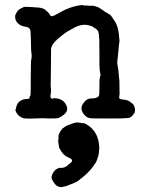

<svg xmlns="http://www.w3.org/2000/svg" viewBox="-20 -462 587 786"><path d="M334 47Q382 75 386 136Q387 146 386 149Q385 152 385 160.5Q385 169 381.5 179Q378 189 375.5 196.5Q373 204 370.5 206Q368 208 365 214Q362 220 348 235.5Q334 251 324.5 258.5Q315 266 309 271Q297 282 281 288Q265 294 258.5 297Q252 300 243.5 301.5Q235 303 233 304Q231 305 221.5 302.5Q212 300 205 291.5Q198 283 193 272.5Q188 262 196 248Q204 234 211 230.5Q218 227 220 226Q225 224 225 225Q225 226 234 225Q243 224 244 223Q245 222 249.5 220Q254 218 256 216.5Q258 215 257 214.5Q256 214 261 211Q275 202 275 195.5Q275 189 265 185Q244 177 232.5 160Q221 143 221 137.5Q221 132 219 123Q217 114 220 102L219 95Q222 80 236 64L247 56Q248 56 251 54Q254 52 254.5 52Q255 52 267.5 47Q280 42 289 40Q298 38 309.5 41Q321 44 321.5 42Q322 40 334 47ZM390 -150Q393 -150 390.5 -162Q388 -174 388 -176Q387 -180 387 -237Q387 -294 386.5 -299Q386 -304 385.5 -309.5Q385 -315 385 -316V-317Q386 -317 384.5 -322.5Q383 -328 382.5 -331.5Q382 -335 378.5 -338.5Q375 -342 373 -344Q371 -346 369.5 -346.5Q368 -347 367.5 -346.5Q367 -346 363.5 -350Q360 -354 345 -358Q317 -366 284.5 -349Q252 -332 239.5 -321.5Q227 -311 218 -304Q191 -281 189 -261Q189 -256 188.5 -187.5Q188 -119 187.5 -115.5Q187 -112 188.5 -100.5Q190 -89 187.5 -76Q185 -63 189 -60Q198 -56 198.5 -58.5Q199 -61 200.5 -60.5Q202 -60 212 -59Q239 -56 251 -32Q265 -5 232 14Q226 18 223.5 19Q221 20 218 21.5Q215 23 183 23L155 22Q87 25 76 22Q55 15 46 -3Q41 -14 44 -14Q45 -14 45.5 -19Q46 -24 46.5 -24.5Q47 -25 48 -29Q54 -47 71 -53Q75 -54 76.5 -55Q78 -56 87.5 -56.5Q97 -57 99.5 -58.5Q102 -60 101 -62.5Q100 -65 102 -67Q104 -69 105 -72.5Q106 -76 106 -156L107 -214Q108 -214 108.5 -220Q109 -226 109.5 -230.5Q110 -235 109.5 -238Q109 -241 108.5 -247Q108 -253 107.5 -253.5Q107 -254 106.5 -295.5Q106 -337 103 -342Q98 -351 83 -353Q57 -356 45 -378Q42 -385 42 -392.5Q42 -400 43 -401Q44 -402 46 -407Q54 -424 69 -429Q75 -432 77 -433Q79 -435 110.5 -433Q142 -431 145.5 -430Q149 -429 154.5 -427.5Q160 -426 164.5 -422.5Q169 -419 176 -412Q183 -405 183 -404Q183 -403 184.5 -400.5Q186 -398 186.5 -398Q187 -398 189 -396Q194 -393 216 -406Q267 -436 312 -441Q319 -442 319 -442Q319 -442 319 -441Q319 -440 319 -440Q329 -439 338 -439Q347 -439 351.5 -438.5Q356 -438 358 -438L359 -439Q358 -439 359 -439L364 -438L381 -433L403 -419Q410 -413 415.5 -410.5Q421 -408 424.5 -405Q428 -402 429.5 -402.5Q431 -403 437.5 -393.5Q444 -384 446.5 -380Q449 -376 453 -370Q463 -352 466.5 -323Q470 -294 468.5 -287.5Q467 -281 466.5 -272.5Q466 -264 465 -257Q464 -250 462.5 -231.5Q461 -213 460 -208.5Q459 -204 462 -190Q465 -176 466 -159.5Q467 -143 468 -140Q469 -137 469 -112.5Q469 -88 469.5 -82Q470 -76 469 -73Q466 -60 470.5 -57.5Q475 -55 488 -54Q504 -52 511.5 -46Q519 -40 523.5 -36.5Q528 -33 531 -23Q534 -13 532 -5Q530 3 522.5 11Q515 19 506 21L491 22H490Q483 23 452.5 23Q422 23 390.5 23Q359 23 351 22Q337 21 327 10Q305 -14 319 -36Q333 -59 354 -59Q379 -59 385 -70Q387 -74 387 -106.5Q387 -139 388 -139.5Q389 -140 389 -145Q389 -150 390 -150Z"/></svg>

Font: TT2020 Style E
Style: Regular
Weight: 400
Version: Version 00.2